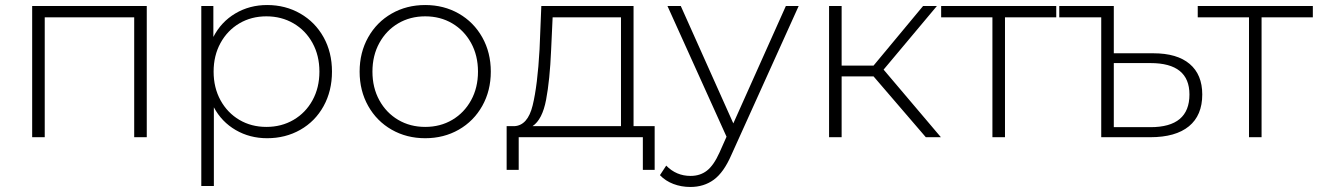

<svg xmlns="http://www.w3.org/2000/svg" viewBox="-20 -546 5244 764"><path d="M108 -522H564V0H514V-477H158V0H108Z M831 -119V194H781V-522H829V-399Q860 -459 916.5 -492.5Q973 -526 1043 -526Q1116 -526 1175 -492Q1234 -458 1267.5 -398Q1301 -338 1301 -261Q1301 -184 1267.5 -123.5Q1234 -63 1175 -29.5Q1116 4 1043 4Q974 4 918 -28.5Q862 -61 831 -119ZM1251 -261Q1251 -325 1223.5 -375Q1196 -425 1148 -453Q1100 -481 1040 -481Q980 -481 932.5 -453Q885 -425 857.5 -375Q830 -325 830 -261Q830 -197 857.5 -147Q885 -97 932.5 -69Q980 -41 1040 -41Q1100 -41 1148 -69Q1196 -97 1223.5 -147Q1251 -197 1251 -261Z M1411 -261Q1411 -337 1445 -397.5Q1479 -458 1538.5 -492Q1598 -526 1672 -526Q1746 -526 1805.5 -492Q1865 -458 1899 -397.5Q1933 -337 1933 -261Q1933 -185 1899 -124.5Q1865 -64 1805.5 -30Q1746 4 1672 4Q1598 4 1538.5 -30Q1479 -64 1445 -124.5Q1411 -185 1411 -261ZM1882 -261Q1882 -325 1854.5 -375Q1827 -425 1779.5 -453Q1732 -481 1672 -481Q1612 -481 1564.5 -453Q1517 -425 1489.5 -375Q1462 -325 1462 -261Q1462 -197 1489.5 -147Q1517 -97 1564.5 -69Q1612 -41 1672 -41Q1732 -41 1779.5 -69Q1827 -97 1854.5 -147Q1882 -197 1882 -261Z M1996 -44H2027Q2080 -47 2099.5 -126.5Q2119 -206 2127 -350L2134 -522H2501V-44H2585V130H2538V0H2044V130H1996ZM2451 -44V-477H2179L2173 -347Q2168 -228 2153 -149Q2138 -70 2099 -44Z M2606 151 2631 113Q2671 154 2728 154Q2766 154 2793 133Q2820 112 2843 61L2871 -2L2636 -522H2689L2898 -55L3107 -522H3158L2890 71Q2860 140 2820.5 169Q2781 198 2727 198Q2691 198 2659.5 186Q2628 174 2606 151Z M3456 -242H3329V0H3279V-522H3329V-285H3456L3653 -522H3708L3496 -269L3724 0H3664Z M3929 -477H3725V-522H4183V-477H3979V0H3929Z M4764 -170Q4764 -87 4711 -43.5Q4658 0 4557 0H4362V-477H4195V-522H4412V-334H4569Q4664 -334 4714 -291.5Q4764 -249 4764 -170ZM4713 -170Q4713 -295 4558 -295H4412V-40H4558Q4713 -40 4713 -170Z M4950 -477H4746V-522H5204V-477H5000V0H4950Z"/></svg>

Font: Goldbeck Next Light
Style: Regular
Weight: 300
Designer: Julieta Ulanovsky
Foundry: Julieta Ulanovsky
Version: Version 7.200